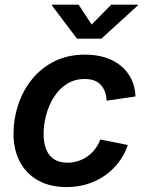

<svg xmlns="http://www.w3.org/2000/svg" viewBox="-20 -779 616 811"><path d="M261.2 11.2Q191.4 11.2 141.1 -16.8Q90.8 -44.9 64 -95.7Q37.1 -146.5 37.1 -214.4Q37.1 -277.8 57.1 -337.6Q77.1 -397.5 116 -445.1Q154.8 -492.7 210.9 -520.5Q267.1 -548.3 339.4 -548.3Q386.2 -548.3 424.6 -536.1Q462.9 -523.9 491 -500.7Q519 -477.5 534.9 -444.8Q550.8 -412.1 552.2 -371.6L430.7 -353.5Q429.2 -374.5 423.1 -391.4Q417 -408.2 405.8 -420.4Q394.5 -432.6 377.7 -439Q360.8 -445.3 337.9 -445.3Q294.4 -445.3 261.7 -424.1Q229 -402.8 207.3 -368.2Q185.5 -333.5 174.8 -292.5Q164.1 -251.5 164.1 -212.4Q164.1 -176.8 174.6 -149.4Q185.1 -122.1 207.5 -106.9Q230 -91.8 265.1 -91.8Q289.1 -91.8 310.5 -98.9Q332 -106 350.1 -118.9Q368.2 -131.8 381.8 -149.9Q395.5 -168 403.8 -189.9L520 -166.5Q505.9 -125.5 480.7 -92.8Q455.6 -60.1 422.1 -36.9Q388.7 -13.7 347.9 -1.2Q307.1 11.2 261.2 11.2ZM312 -759.3 367.2 -675.3 449.7 -759.3H562.5L562 -755.9L408.2 -615.7H305.2L199.2 -755.9L199.7 -759.3Z"/></svg>

Font: Inter 17pt SemiBold
Style: Italic
Weight: 600
Italic angle: -9.3988°
Version: Version 4.001;git-66647c0bb